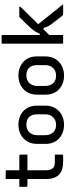

<svg xmlns="http://www.w3.org/2000/svg" viewBox="750 -1540 801 2340"><g transform="rotate(-90 1150.0 -369.5)"><path d="M44 -534H424Q430 -534 433 -531Q436 -528 436 -523Q436 -507 436 -493Q436 -479 436 -465Q436 -451 436 -435H56Q54 -435 51.5 -436Q49 -437 47.5 -438.5Q46 -440 45 -442Q44 -444 44 -446Q44 -462 44 -476Q44 -490 44 -504Q44 -518 44 -534ZM436 -101Q436 -78 436 -55.5Q436 -33 436 -11Q436 -6 433 -3Q430 0 425 0Q415 0 405.5 0Q396 0 386 0Q376 0 366.5 0Q357 0 347 0Q297 0 258.5 -12Q220 -24 193.5 -49Q167 -74 153 -113Q139 -152 139 -206Q139 -255 139 -304Q139 -353 139 -401.5Q139 -450 139 -499Q139 -548 139 -597Q139 -623 139 -648.5Q139 -674 139 -700Q163 -700 187 -700Q211 -700 234 -700Q237 -700 239.5 -698.5Q242 -697 243.5 -694.5Q245 -692 245 -689Q245 -630 245 -571Q245 -512 245 -452.5Q245 -393 245 -334Q245 -275 245 -216Q245 -182 252 -159.5Q259 -137 273 -123Q286 -111 305 -106Q324 -101 351 -101Q363 -101 375 -101Q387 -101 399 -101Q411 -101 423 -101Z M800 -545Q852 -545 895 -528.5Q938 -512 969 -482.5Q1000 -453 1016.5 -412.5Q1033 -372 1033 -323V-215Q1033 -148 1003 -97Q973 -46 920 -17.5Q867 11 800 11Q748 11 705 -5.5Q662 -22 631 -51.5Q600 -81 583.5 -121.5Q567 -162 567 -211V-319Q567 -386 597 -437Q627 -488 680 -516.5Q733 -545 800 -545ZM804 -448Q762 -448 733 -431Q704 -414 688.5 -384Q673 -354 673 -315V-218Q673 -187 682.5 -162Q692 -137 709 -119Q724 -104 746.5 -95Q769 -86 796 -86Q838 -86 867.5 -103.5Q897 -121 912 -151Q927 -181 927 -219V-316Q927 -349 918.5 -374Q910 -399 893 -416Q877 -432 854.5 -440Q832 -448 804 -448Z M1400 -545Q1452 -545 1495 -528.5Q1538 -512 1569 -482.5Q1600 -453 1616.5 -412.5Q1633 -372 1633 -323V-215Q1633 -148 1603 -97Q1573 -46 1520 -17.5Q1467 11 1400 11Q1348 11 1305 -5.5Q1262 -22 1231 -51.5Q1200 -81 1183.5 -121.5Q1167 -162 1167 -211V-319Q1167 -386 1197 -437Q1227 -488 1280 -516.5Q1333 -545 1400 -545ZM1404 -448Q1362 -448 1333 -431Q1304 -414 1288.5 -384Q1273 -354 1273 -315V-218Q1273 -187 1282.5 -162Q1292 -137 1309 -119Q1324 -104 1346.5 -95Q1369 -86 1396 -86Q1438 -86 1467.5 -103.5Q1497 -121 1512 -151Q1527 -181 1527 -219V-316Q1527 -349 1518.5 -374Q1510 -399 1493 -416Q1477 -432 1454.5 -440Q1432 -448 1404 -448Z M1894 0Q1877 0 1862 0Q1847 0 1831.5 0Q1816 0 1799 0Q1796 0 1793.5 -1.5Q1791 -3 1789.5 -5Q1788 -7 1788 -11Q1788 -91 1788 -171Q1788 -251 1788 -331Q1788 -411 1788 -491Q1788 -571 1788 -651Q1788 -682 1788 -707.5Q1788 -733 1788 -750Q1806 -750 1822 -750Q1838 -750 1853 -750Q1868 -750 1883 -750Q1887 -750 1889 -748.5Q1891 -747 1892.5 -745Q1894 -743 1894 -739Q1894 -647 1894 -554.5Q1894 -462 1894 -369.5Q1894 -277 1894 -184.5Q1894 -92 1894 0ZM2153 0Q2143 0 2137.5 -3Q2132 -6 2127 -12Q2123 -17 2113 -30Q2103 -43 2090.5 -59.5Q2078 -76 2063.5 -94.5Q2049 -113 2036 -129Q2020 -151 2009.5 -167.5Q1999 -184 1992.5 -201.5Q1986 -219 1980 -239H1943L2008 -326Q2052 -271 2095 -217Q2138 -163 2181.5 -109Q2225 -55 2269 0Q2250 0 2233.5 0Q2217 0 2198.5 0Q2180 0 2153 0ZM1876 -285H1910Q1918 -305 1926.5 -321Q1935 -337 1944.5 -351Q1954 -365 1964.5 -378Q1975 -391 1988 -405Q2004 -422 2023 -441.5Q2042 -461 2064.5 -484Q2087 -507 2113 -534L2228 -535Q2231 -535 2233.5 -534Q2236 -533 2237 -531Q2238 -529 2238 -525Q2238 -523 2237 -520.5Q2236 -518 2230 -512Q2198 -479 2167 -447.5Q2136 -416 2106 -385.5Q2076 -355 2047 -325.5Q2018 -296 1989 -266.5Q1960 -237 1932.5 -208.5Q1905 -180 1876 -152Z"/></g></svg>

Font: Recursive Medium
Style: Regular
Weight: 500
Version: Version 1.085